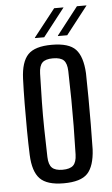

<svg xmlns="http://www.w3.org/2000/svg" viewBox="-55 -804 495 848"><g transform="rotate(-5 193.0 -380.0)"><path d="M193 7Q119 7 88 -25Q57 -57 54 -131Q52 -181 51.5 -240Q51 -299 51.5 -358Q52 -417 54 -469Q57 -543 87.5 -575Q118 -607 193 -607Q269 -607 299 -575Q329 -543 333 -469Q334 -418 334.5 -359.5Q335 -301 334.5 -242Q334 -183 333 -131Q329 -57 299 -25Q269 7 193 7ZM193 -53Q226 -53 240.5 -67Q255 -81 256 -115Q258 -182 258.5 -241Q259 -300 258.5 -358.5Q258 -417 256 -485Q255 -519 241 -533Q227 -547 193 -547Q160 -547 146 -533Q132 -519 131 -485Q129 -417 128 -358.5Q127 -300 128 -241Q129 -182 131 -115Q132 -81 146.5 -67Q161 -53 193 -53ZM265 -643H224V-645L319 -767H361V-766ZM122 -643V-645L218 -767H259V-766L163 -643Z"/></g></svg>

Font: Big Shoulders Display Medium
Style: Regular
Weight: 500
Designer: Patric King
Foundry: XO Type Co
Version: Version 1.000; ttfautohint (v1.8.2)